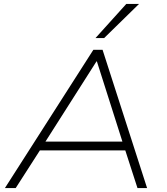

<svg xmlns="http://www.w3.org/2000/svg" viewBox="-20 -959 852 979"><path d="M5 0 456 -705H503L730 0H681L615 -204L643 -192H154L191 -204L60 0ZM472 -646 206 -228 179 -237H632L607 -228L474 -646ZM467 -765 624 -939H689L511 -765Z"/></svg>

Font: Nunito Sans 10pt SemiExpanded ExtraLight
Style: Italic
Weight: 250
Width: 6
Italic angle: -9°
Designer: Vernon Adams
Foundry: Vernon Adams
Version: Version 3.101;gftools[0.9.27]